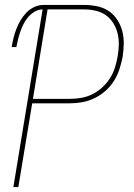

<svg xmlns="http://www.w3.org/2000/svg" viewBox="-20 -755 540 775"><path d="M34 0 152 -717Q136 -717 121 -708.5Q106 -700 94.5 -687Q83 -674 75.5 -659Q68 -644 62.5 -628.5Q57 -613 53 -597Q49 -581 46 -565H27Q30 -583 34.5 -601.5Q39 -620 46 -638Q53 -656 63 -673Q73 -690 87 -704.5Q101 -719 119 -727Q137 -735 155 -735H320Q347 -735 373 -729.5Q399 -724 419.5 -710Q440 -696 453.5 -675Q467 -654 473.5 -629.5Q480 -605 479.5 -578.5Q479 -552 475 -525Q470 -500 462 -475.5Q454 -451 440 -428.5Q426 -406 405.5 -388Q385 -370 361 -358.5Q337 -347 312 -342.5Q287 -338 262 -338H110L54 0ZM262 -356Q285 -356 308 -360Q331 -364 352.5 -374.5Q374 -385 392.5 -402Q411 -419 424 -439.5Q437 -460 444 -482.5Q451 -505 455 -528Q459 -552 459.5 -575.5Q460 -599 454.5 -621Q449 -643 437 -662Q425 -681 407.5 -693.5Q390 -706 367 -711.5Q344 -717 320 -717H172L113 -356Z"/></svg>

Font: Iosevka Thin
Style: Italic
Weight: 100
Italic angle: -9°
Monospace: yes
Designer: Belleve Invis
Foundry: Belleve Invis
Version: Version 32.5.0; ttfautohint (v1.8.4)